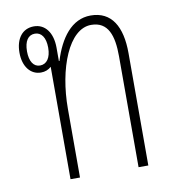

<svg xmlns="http://www.w3.org/2000/svg" viewBox="-68 -618 617 678"><g transform="rotate(-10 240.5 -278.5)"><path d="M131 0H165V-246C165 -391 217 -524 297 -524C358 -524 375 -472 375 -398V0H410V-403C410 -498 376 -557 301 -557C232 -557 189 -496 165 -418H163V-466C163 -520 137 -554 97 -554C56 -554 31 -522 31 -471C31 -421 57 -389 94 -389C109 -389 121 -394 131 -403ZM95 -414C72 -414 58 -435 58 -471C58 -508 72 -528 96 -528C119 -528 134 -508 134 -471C134 -435 119 -414 95 -414Z"/></g></svg>

Font: Noto Sans Thai Looped ExtraCondensed ExtraLight
Style: Regular
Weight: 200
Width: 2
Designer: Sasikarn Vongin, Ben Mitchell
Foundry: The Fontpad Ltd
Version: Version 1.001